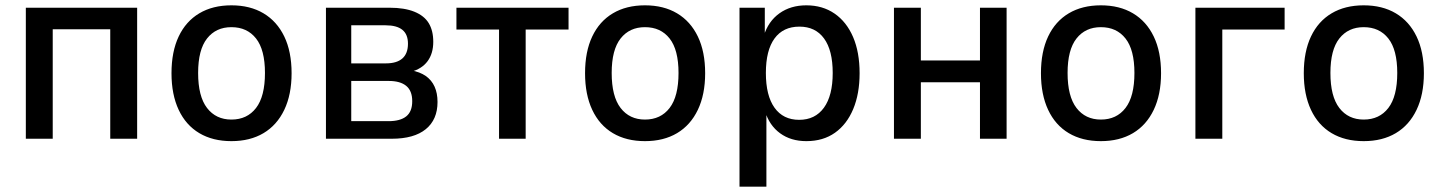

<svg xmlns="http://www.w3.org/2000/svg" viewBox="-20 -521 5419 721"><path d="M77 0V-492H495V0H394V-411H178V0Z M849 9Q779 9 728.5 -21Q678 -51 651 -108.5Q624 -166 624 -246Q624 -327 651 -384Q678 -441 728.5 -471Q779 -501 849 -501Q919 -501 969.5 -471Q1020 -441 1047.5 -384Q1075 -327 1075 -246Q1075 -166 1047.5 -108.5Q1020 -51 969.5 -21Q919 9 849 9ZM849 -72Q908 -72 941.5 -115.5Q975 -159 975 -247Q975 -334 941.5 -376.5Q908 -419 849 -419Q791 -419 757.5 -376.5Q724 -334 724 -247Q724 -159 757.5 -115.5Q791 -72 849 -72Z M1204 0V-492H1443Q1499 -492 1536 -477Q1573 -462 1590 -434Q1607 -406 1607 -364Q1607 -320 1585.5 -291Q1564 -262 1522 -251L1523 -257Q1557 -251 1579 -235.5Q1601 -220 1612 -195.5Q1623 -171 1623 -138Q1623 -72 1579 -36Q1535 0 1451 0ZM1299 -66H1439Q1483 -66 1505.5 -84Q1528 -102 1528 -141Q1528 -180 1505.5 -198.5Q1483 -217 1440 -217H1299ZM1299 -283H1429Q1470 -283 1491 -301.5Q1512 -320 1512 -357Q1512 -392 1491 -409Q1470 -426 1428 -426H1299Z M1854 0V-410H1694V-492H2115V-410H1954V0Z M2402 9Q2332 9 2281.5 -21Q2231 -51 2204 -108.5Q2177 -166 2177 -246Q2177 -327 2204 -384Q2231 -441 2281.5 -471Q2332 -501 2402 -501Q2472 -501 2522.5 -471Q2573 -441 2600.5 -384Q2628 -327 2628 -246Q2628 -166 2600.5 -108.5Q2573 -51 2522.5 -21Q2472 9 2402 9ZM2402 -72Q2461 -72 2494.5 -115.5Q2528 -159 2528 -247Q2528 -334 2494.5 -376.5Q2461 -419 2402 -419Q2344 -419 2310.5 -376.5Q2277 -334 2277 -247Q2277 -159 2310.5 -115.5Q2344 -72 2402 -72Z M2757 180V-492H2852V-386H2848Q2865 -441 2907 -471Q2949 -501 3008 -501Q3069 -501 3114 -470Q3159 -439 3183.5 -382Q3208 -325 3208 -246Q3208 -169 3184 -111.5Q3160 -54 3115.5 -22.5Q3071 9 3008 9Q2950 9 2909.5 -20.5Q2869 -50 2853 -103H2858V180ZM2981 -71Q3041 -71 3074 -116.5Q3107 -162 3107 -247Q3107 -332 3074.5 -376.5Q3042 -421 2982 -421Q2921 -421 2888.5 -376.5Q2856 -332 2856 -247Q2856 -162 2888.5 -116.5Q2921 -71 2981 -71Z M3337 0V-492H3438V-294H3660V-492H3760V0H3660V-212H3438V0Z M4114 9Q4044 9 3993.5 -21Q3943 -51 3916 -108.5Q3889 -166 3889 -246Q3889 -327 3916 -384Q3943 -441 3993.5 -471Q4044 -501 4114 -501Q4184 -501 4234.5 -471Q4285 -441 4312.5 -384Q4340 -327 4340 -246Q4340 -166 4312.5 -108.5Q4285 -51 4234.5 -21Q4184 9 4114 9ZM4114 -72Q4173 -72 4206.5 -115.5Q4240 -159 4240 -247Q4240 -334 4206.5 -376.5Q4173 -419 4114 -419Q4056 -419 4022.5 -376.5Q3989 -334 3989 -247Q3989 -159 4022.5 -115.5Q4056 -72 4114 -72Z M4469 0V-492H4804V-410H4570V0Z M5101 9Q5031 9 4980.5 -21Q4930 -51 4903 -108.5Q4876 -166 4876 -246Q4876 -327 4903 -384Q4930 -441 4980.5 -471Q5031 -501 5101 -501Q5171 -501 5221.5 -471Q5272 -441 5299.5 -384Q5327 -327 5327 -246Q5327 -166 5299.5 -108.5Q5272 -51 5221.5 -21Q5171 9 5101 9ZM5101 -72Q5160 -72 5193.5 -115.5Q5227 -159 5227 -247Q5227 -334 5193.5 -376.5Q5160 -419 5101 -419Q5043 -419 5009.5 -376.5Q4976 -334 4976 -247Q4976 -159 5009.5 -115.5Q5043 -72 5101 -72Z"/></svg>

Font: Nunito Sans 10pt SemiCondensed SemiBold
Style: Regular
Weight: 600
Width: 4
Designer: Vernon Adams
Foundry: Vernon Adams
Version: Version 3.101;gftools[0.9.27]